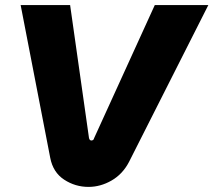

<svg xmlns="http://www.w3.org/2000/svg" viewBox="-20 -720 837 753"><path d="M327 13Q275 13 231.5 -15.5Q188 -44 177 -101L61 -700H255L329 -179Q330 -174 332.5 -171.5Q335 -169 338 -169Q342 -169 345 -171Q348 -173 349 -178L587 -700H797L486 -85Q461 -37 417.5 -12Q374 13 327 13Z"/></svg>

Font: MuseoModerno Thin ExtraBold
Style: Italic
Weight: 800
Italic angle: -9°
Version: Version 1.003